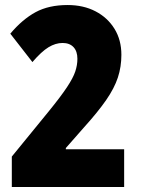

<svg xmlns="http://www.w3.org/2000/svg" viewBox="-20 -744 562 764"><path d="M474 0H27V-121L174 -301Q222 -360 246.5 -397Q271 -434 279.5 -459.5Q288 -485 288 -510Q288 -540 272.5 -556.5Q257 -573 229 -573Q201 -573 173 -556Q145 -539 109 -497L21 -610Q69 -667 121.5 -695.5Q174 -724 249 -724Q312 -724 360 -699Q408 -674 435.5 -629.5Q463 -585 463 -526Q463 -478 449 -435.5Q435 -393 402.5 -346Q370 -299 315 -238L242 -155V-150H474Z"/></svg>

Font: Noto Sans Gujarati Condensed Black
Style: Regular
Weight: 900
Width: 3
Designer: Jelle Bosma - Monotype Design Team, Universal Thirst
Foundry: Monotype Imaging Inc.
Version: Version 2.106; ttfautohint (v1.8.4.7-5d5b)